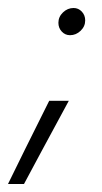

<svg xmlns="http://www.w3.org/2000/svg" viewBox="-33 -339 255 480"><path d="M113 -282Q113 -297 124.5 -308Q136 -319 151 -319Q163 -319 171.5 -310Q180 -301 180 -288Q180 -273 168.5 -262Q157 -251 142 -251Q130 -251 121.5 -260Q113 -269 113 -282ZM139 -87Q61 57 27 121H-13Q21 51 90 -87Z"/></svg>

Font: Josefin Sans Light
Style: Italic
Weight: 300
Italic angle: -7°
Designer: Santiago Orozco
Foundry: Typemade
Version: Version 2.000